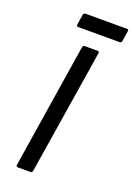

<svg xmlns="http://www.w3.org/2000/svg" viewBox="-153 -861 640 919"><g transform="rotate(20 167.5 -401.0)"><path d="M64 0Q53 0 55 -10L155 -645Q157 -655 166 -655H230Q241 -655 239 -645L138 -10Q136 0 128 0ZM105 -730Q95 -730 97 -740L105 -792Q107 -802 117 -802H327Q337 -802 335 -792L327 -740Q325 -730 315 -730Z"/></g></svg>

Font: Sofia Sans Hairline
Style: Italic
Weight: 1
Italic angle: -9°
Designer: Botio Nikoltchev, Ani Petrova
Foundry: lettersoup
Version: Version 4.102